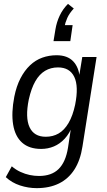

<svg xmlns="http://www.w3.org/2000/svg" viewBox="-20 -785 553 994"><path d="M170 189Q126 189 83.5 175Q41 161 10 132L41 76Q62 94 86 105Q110 116 134 121Q158 126 182 126Q247 126 283.5 90Q320 54 332 -20L349 -133L355 -134Q340 -94 315 -67Q290 -40 259 -27Q228 -14 193 -14Q131 -14 94.5 -46.5Q58 -79 48 -140Q38 -201 54 -284Q65 -339 86 -379.5Q107 -420 135.5 -447Q164 -474 199 -486.5Q234 -499 273 -499Q329 -499 359 -467.5Q389 -436 393 -380H388L406 -490H480L407 -27Q396 45 365 93Q334 141 285 165Q236 189 170 189ZM217 -77Q254 -77 283.5 -94Q313 -111 335 -148.5Q357 -186 369 -243Q388 -338 364.5 -387Q341 -436 280 -436Q243 -436 213.5 -418.5Q184 -401 163 -364.5Q142 -328 129 -270Q110 -176 133 -126.5Q156 -77 217 -77ZM257 -572 267 -633Q273 -670 289 -704Q305 -738 332 -765L362 -741Q339 -716 328.5 -692.5Q318 -669 313 -644L298 -655H356L344 -572Z"/></svg>

Font: Nunito Sans 10pt Condensed
Style: Italic
Weight: 400
Width: 3
Italic angle: -9°
Designer: Vernon Adams
Foundry: Vernon Adams
Version: Version 3.101;gftools[0.9.27]